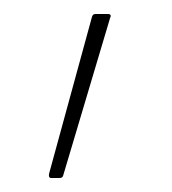

<svg xmlns="http://www.w3.org/2000/svg" viewBox="-20 -109 245 274"><path d="M53 145Q49 145 50 139L111 -84Q112 -89 116 -89H134Q140 -89 137 -83L70 142Q69 145 65 145Z"/></svg>

Font: Sofia Sans Thin
Style: Regular
Weight: 250
Designer: Botio Nikoltchev, Ani Petrova
Foundry: lettersoup
Version: Version 4.101